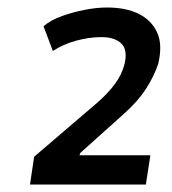

<svg xmlns="http://www.w3.org/2000/svg" viewBox="-20 -730 460 512"><path d="M60 -238 71 -312 238 -455Q267 -480 286 -505.5Q305 -531 312 -559Q321 -596 304 -613.5Q287 -631 250 -631Q218 -631 183 -621.5Q148 -612 121 -594L96 -660Q116 -677 146 -687.5Q176 -698 207 -704Q238 -710 265 -710Q316 -710 350 -693Q384 -676 399 -643.5Q414 -611 402 -560Q391 -527 369.5 -493.5Q348 -460 311 -427L194 -322L192 -316H381L369 -238Z"/></svg>

Font: Nunito Sans 7pt Condensed
Style: Bold Italic
Weight: 700
Width: 3
Italic angle: -9°
Designer: Vernon Adams
Foundry: Vernon Adams
Version: Version 3.101;gftools[0.9.27]